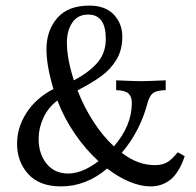

<svg xmlns="http://www.w3.org/2000/svg" viewBox="-20 -654 699 686"><path d="M640 -96Q620 -37 589.5 -12.5Q559 12 518 12Q483 12 443 -4.5Q403 -21 363 -52Q288 12 198 12Q121 12 81 -32Q41 -76 41 -141Q41 -199 75 -251.5Q109 -304 171 -336Q146 -419 146 -478Q146 -545 184.5 -589.5Q223 -634 299 -634Q356 -634 386.5 -602Q417 -570 417 -523Q417 -476 396.5 -441.5Q376 -407 342.5 -382.5Q309 -358 257 -331Q280 -272 313.5 -220Q347 -168 387 -131Q451 -205 451 -286Q451 -309 439 -320Q427 -331 395 -332V-367Q464 -364 484 -364Q504 -364 572 -367V-332Q540 -331 527.5 -322Q515 -313 508 -289Q481 -185 415 -108Q472 -64 533 -64Q560 -64 577 -74Q594 -84 615 -110ZM219 -502Q219 -444 244 -367Q299 -396 328.5 -430.5Q358 -465 358 -515Q358 -602 295 -602Q258 -602 238.5 -573.5Q219 -545 219 -502ZM332 -78Q286 -120 247.5 -176Q209 -232 185 -295Q152 -270 135 -233Q118 -196 118 -158Q118 -104 146.5 -69Q175 -34 224 -34Q273 -34 332 -78Z"/></svg>

Font: Gupter
Style: Regular
Weight: 400
Designer: Octavio Pardo
Version: Version 1.000